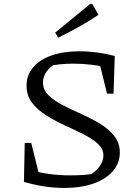

<svg xmlns="http://www.w3.org/2000/svg" viewBox="-20 -917 679 947"><path d="M297 10Q249 10 199 2.5Q149 -5 98 -20L130 -78Q176 -65 225.5 -58.5Q275 -52 327 -52Q358 -52 389 -54Q420 -56 451 -61L417 -51Q437 -61 453.5 -76.5Q470 -92 480 -111Q490 -130 490 -150Q490 -183 462.5 -208Q435 -233 392 -254.5Q349 -276 301 -298Q253 -320 209.5 -347Q166 -374 138.5 -409.5Q111 -445 111 -495Q111 -547 143.5 -585Q176 -623 234.5 -643.5Q293 -664 373 -664Q416 -664 460 -658Q504 -652 546 -641L524 -581Q479 -592 433 -597.5Q387 -603 341 -603Q309 -603 278 -600Q247 -597 216 -591L253 -602Q226 -587 209 -563Q192 -539 192 -510Q192 -474 219.5 -447Q247 -420 290 -398Q333 -376 381.5 -354.5Q430 -333 473 -307Q516 -281 543.5 -246.5Q571 -212 571 -165Q571 -112 536.5 -72.5Q502 -33 440.5 -11.5Q379 10 297 10ZM182 -19 98 -20 102 -212H134ZM508 -455 462 -641H546L540 -455ZM267 -731 252 -756 424 -897H435L466 -844Q418 -812 368 -784Q318 -756 267 -731Z"/></svg>

Font: Piazzolla Thin
Style: Regular
Weight: 400
Version: Version 2.001